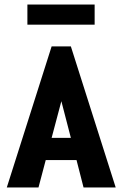

<svg xmlns="http://www.w3.org/2000/svg" viewBox="-20 -828 540 848"><path d="M349 0 318 -121H182L150 0H10L208 -623H293L491 0ZM251 -381 208 -219H293ZM101 -719V-808H398V-719Z"/></svg>

Font: Inconsolata Black
Style: Regular
Weight: 900
Monospace: yes
Designer: Raph Levien, Cyreal, Brenton Simpson
Foundry: Raph Levien, Cyreal, Google
Version: Version 3.001; ttfautohint (v1.8.2.53-6de2)